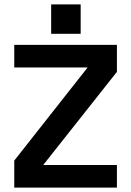

<svg xmlns="http://www.w3.org/2000/svg" viewBox="-20 -854 597 874"><path d="M212.9 -834H347.2V-700.2H212.9ZM44.9 -649.9H512.2V-526.9L176.8 -103H512.2V0H44.9V-123L378.9 -546.9H44.9Z"/></svg>

Font: Overused Grotesk SemiBold
Style: Regular
Weight: 600
Version: Version 0.002